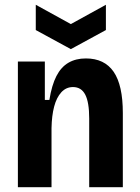

<svg xmlns="http://www.w3.org/2000/svg" viewBox="-20 -785 585 805"><path d="M55 0V-324V-527H168V-366H187Q197 -428 216.5 -466Q236 -504 267 -522Q298 -540 340 -540Q418 -540 456.5 -484Q495 -428 495 -311V0H354V-288Q354 -356 337.5 -388Q321 -420 286 -420Q257 -420 237 -398Q217 -376 207 -338Q197 -300 196 -248V0ZM130 -765 277 -684 424 -765V-659L277 -579L130 -659Z"/></svg>

Font: Bricolage Grotesque 24pt SemiCondensed
Style: Bold
Weight: 700
Width: 4
Designer: Mathieu Triay
Foundry: Atelier Triay
Version: Version 1.001;gftools[0.9.33.dev8+g029e19f]